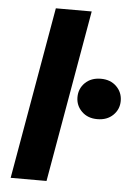

<svg xmlns="http://www.w3.org/2000/svg" viewBox="-52 -760 556 800"><g transform="rotate(5 226.0 -360.0)"><path d="M23 0 149 -720H299L173 0ZM361 -275Q321 -275 296 -299.5Q271 -324 271 -359Q271 -395 296 -419.5Q321 -444 362 -444Q402 -444 427 -419.5Q452 -395 452 -359Q452 -324 427 -299.5Q402 -275 361 -275Z"/></g></svg>

Font: DM Sans 11pt Black
Style: Italic
Weight: 900
Italic angle: -10°
Version: Version 4.004;gftools[0.9.30]